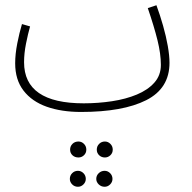

<svg xmlns="http://www.w3.org/2000/svg" viewBox="-20 -407 735 734"><path d="M290 21Q215 21 158.5 1Q102 -19 70 -60.5Q38 -102 38 -165Q38 -200 46 -241Q54 -282 64 -315L95 -306Q87 -278 79.5 -240.5Q72 -203 72 -169Q72 -12 300 -12Q355 -12 408 -20Q461 -28 503 -45.5Q545 -63 570 -91Q595 -119 595 -159Q595 -201 582 -253.5Q569 -306 545 -376L578 -387Q592 -349 603.5 -308.5Q615 -268 621.5 -231Q628 -194 628 -167Q628 -69 539 -24Q450 21 290 21ZM381 195Q368 195 359 186.5Q350 178 350 165Q350 152 359 143Q368 134 381 134Q393 134 402 143Q411 152 411 165Q411 178 402 186.5Q393 195 381 195ZM280 195Q266 195 257 186.5Q248 178 248 165Q248 152 257 143Q266 134 280 134Q292 134 301 143Q310 152 310 165Q310 178 301 186.5Q292 195 280 195ZM380 307Q367 307 357.5 298Q348 289 348 277Q348 264 357.5 255Q367 246 380 246Q392 246 401 255Q410 264 410 277Q410 289 401 298Q392 307 380 307ZM278 307Q265 307 256 298Q247 289 247 277Q247 264 256 255Q265 246 278 246Q290 246 299 255Q308 264 308 277Q308 289 299 298Q290 307 278 307Z"/></svg>

Font: Noto Sans Arabic ExtCond ExtLt
Style: Regular
Weight: 200
Width: 2
Designer: Monotype Design Team, Nadine Chahine, Nizar Qandah and Khaled Hosny
Foundry: Monotype Imaging Inc.
Version: Version 2.012; ttfautohint (v1.8.4.7-5d5b)